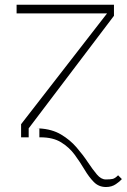

<svg xmlns="http://www.w3.org/2000/svg" viewBox="-20 -565 522 790"><path d="M98 -36.9V0H66.8V-54L420.5 -509.9H48.3V-545.5H448.9V-500ZM142 -36.6Q193.9 -33.7 231 -11.7Q268.1 10.3 294.7 41.2Q321.4 72.1 341.4 102.3Q361.5 132.5 378.7 152.9Q396 173.3 414.8 173.3Q415.5 173.3 417.3 173.3Q433.2 173.3 443.4 171.2Q453.5 169 465.9 156.2L481.5 171.9Q474.1 180.8 456.9 192.6Q439.6 204.5 416.2 204.5Q386.4 204.5 366.1 183.9Q345.9 163.4 327.8 132.8Q309.7 102.3 287.3 71.7Q264.9 41.2 231.5 20.6Q198.2 0 146.3 0H142ZM142 -36.9V-36.6Q136.4 -36.9 130.7 -36.9Z"/></svg>

Font: Inter Thin BETA
Style: Regular
Weight: 100
Designer: Rasmus Andersson
Foundry: rsms
Version: Version 3.011;git-f93a4a705